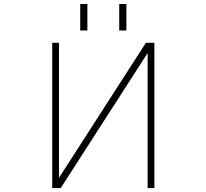

<svg xmlns="http://www.w3.org/2000/svg" viewBox="-20 -949 1040 971"><path d="M385.7 -794.9V-928.7H421.9V-794.9ZM583 -794.9V-928.7H619.1V-794.9ZM726.6 -680.7 287.1 2H244.1V-732.4H278.3V-49.8L717.8 -732.4H760.7V2H726.6Z"/></svg>

Font: Gen Shin Gothic Monospace ExtraLight
Style: Regular
Weight: 200
Designer: [Source Han Sans]
Ryoko NISHIZUKA  (kana & ideographs); Paul D. Hunt (Latin, Greek & Cyrillic); Wenlong ZHANG  (bopomofo
Version: Version 1.002.20150607